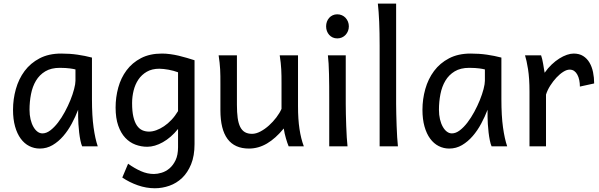

<svg xmlns="http://www.w3.org/2000/svg" viewBox="-20 -801 3277 1051"><path d="M393.1 -420.9Q387.2 -422.4 379.9 -423.8Q372.6 -425.3 362.5 -426.5Q352.5 -427.7 339.1 -428.7Q325.7 -429.7 307.6 -429.7Q259.8 -429.7 227.8 -410.4Q195.8 -391.1 176.8 -359.1Q157.7 -327.1 149.7 -285.6Q141.6 -244.1 141.6 -200.2Q141.6 -171.9 147.2 -148.2Q152.8 -124.5 162.6 -107.2Q172.4 -89.8 185.1 -80.3Q197.8 -70.8 212.4 -70.8Q233.9 -70.8 255.6 -87.4Q277.3 -104 297.4 -130.1Q317.4 -156.2 335 -188.7Q352.5 -221.2 365.5 -253.2Q378.4 -285.2 385.7 -313.5Q393.1 -341.8 393.1 -358.9ZM429.7 0Q424.3 -11.7 420.2 -32.2Q416 -52.7 413.3 -75.9Q410.6 -99.1 409.2 -122.1Q407.7 -145 407.7 -161.1V-200.2Q393.1 -162.1 372.8 -124.3Q352.5 -86.4 326.4 -56.2Q300.3 -25.9 268.1 -6.8Q235.8 12.2 197.8 12.2Q167 12.2 140.1 -1.5Q113.3 -15.1 93.5 -42Q73.7 -68.8 62.5 -108.6Q51.3 -148.4 51.3 -200.2Q51.3 -258.3 66.9 -313.7Q82.5 -369.1 114.7 -412.4Q147 -455.6 196.8 -481.7Q246.6 -507.8 314.9 -507.8Q362.3 -507.8 404.3 -501.7Q446.3 -495.6 483.4 -485.8V-258.8Q483.4 -166.5 492.2 -103.8Q501 -41 515.1 0Z M954.6 -405.3Q942.9 -409.7 929.7 -413.3Q916.5 -417 902.8 -419.4Q889.2 -421.9 876.2 -423.3Q863.3 -424.8 852.1 -424.8Q812 -424.8 783.7 -408.4Q755.4 -392.1 737.5 -365.5Q719.7 -338.9 711.4 -305.2Q703.1 -271.5 703.1 -236.8Q703.1 -191.4 710.2 -161.4Q717.3 -131.3 729.7 -113.5Q742.2 -95.7 759 -88.1Q775.9 -80.6 795.9 -80.6Q814.5 -80.6 835.4 -88.1Q856.4 -95.7 877.7 -109.9Q898.9 -124 918.7 -145Q938.5 -166 954.6 -192.9ZM1044.9 -12.2Q1044.9 52.2 1026.1 98.1Q1007.3 144 976.8 173.1Q946.3 202.1 907.2 215.8Q868.2 229.5 827.6 229.5Q780.8 229.5 734.6 213.4Q688.5 197.3 649.4 170.9L681.2 95.2Q715.8 120.1 751 135.7Q786.1 151.4 822.8 151.4Q841.8 151.4 864.7 144.5Q887.7 137.7 907.7 120.8Q927.7 104 941.2 75.7Q954.6 47.4 954.6 4.9V-95.2Q935.5 -71.3 914.3 -53Q893.1 -34.7 871.3 -22.5Q849.6 -10.3 827.9 -3.9Q806.2 2.4 786.1 2.4Q752.4 2.4 721.2 -9.3Q689.9 -21 665.8 -46.6Q641.6 -72.3 627.2 -113.3Q612.8 -154.3 612.8 -212.4Q612.8 -268.6 627.4 -321.8Q642.1 -375 672.9 -416.3Q703.6 -457.5 751.7 -482.7Q799.8 -507.8 866.7 -507.8Q888.7 -507.8 911.9 -504.6Q935.1 -501.5 958 -496.1Q981 -490.7 1002.9 -484.1Q1024.9 -477.5 1044.9 -471.2Z M1560.1 0Q1556.6 -8.3 1552.7 -19.5Q1548.8 -30.8 1545.2 -43.5Q1541.5 -56.2 1538.3 -70.1Q1535.2 -84 1533.2 -97.7Q1488.8 -43.5 1441.7 -15.6Q1394.5 12.2 1342.8 12.2Q1186.5 12.2 1186.5 -197.8V-341.8Q1186.5 -365.2 1186.3 -384.3Q1186 -403.3 1185.1 -421.1Q1184.1 -439 1182.1 -457.5Q1180.2 -476.1 1176.8 -498H1276.9V-227.1Q1276.9 -185.5 1281 -155.5Q1285.2 -125.5 1294.9 -106.2Q1304.7 -86.9 1320.6 -77.6Q1336.4 -68.4 1359.9 -68.4Q1381.3 -68.4 1405.8 -81.3Q1430.2 -94.2 1452.4 -114.3Q1474.6 -134.3 1492.9 -158.4Q1511.2 -182.6 1521 -205.1V-341.8Q1521 -365.7 1520.8 -385Q1520.5 -404.3 1519.5 -421.9Q1518.6 -439.5 1516.6 -457.5Q1514.6 -475.6 1511.2 -498H1611.3V-219.7Q1611.3 -148.4 1619.4 -95Q1627.4 -41.5 1643.1 0Z M1765.1 -656.7Q1765.1 -670.4 1769.5 -682.4Q1773.9 -694.3 1782 -703.4Q1790 -712.4 1801.3 -717.5Q1812.5 -722.7 1826.2 -722.7Q1839.8 -722.7 1851.6 -717.5Q1863.3 -712.4 1871.6 -703.4Q1879.9 -694.3 1884.8 -682.4Q1889.6 -670.4 1889.6 -656.7Q1889.6 -643.1 1884.8 -631.1Q1879.9 -619.1 1871.6 -610.1Q1863.3 -601.1 1851.6 -595.9Q1839.8 -590.8 1826.2 -590.8Q1812.5 -590.8 1801.3 -595.9Q1790 -601.1 1782 -610.1Q1773.9 -619.1 1769.5 -631.1Q1765.1 -643.1 1765.1 -656.7ZM1872.6 -231.9Q1872.6 -208.5 1873.3 -176.5Q1874 -144.5 1875.2 -111.8Q1876.5 -79.1 1878.2 -49.3Q1879.9 -19.5 1882.3 0H1782.2V-258.8Q1782.2 -294.4 1782 -329.1Q1781.7 -363.8 1781 -394.8Q1780.3 -425.8 1778.8 -452.4Q1777.3 -479 1774.9 -498H1872.6Z M2148.4 -231.9Q2148.4 -208.5 2149.2 -176.8Q2149.9 -145 2151.1 -112.3Q2152.3 -79.6 2154.1 -49.8Q2155.8 -20 2158.2 0H2058.1V-551.8Q2058.1 -623 2055.7 -680.9Q2053.2 -738.8 2048.3 -781.2H2148.4Z M2634.3 -420.9Q2628.4 -422.4 2621.1 -423.8Q2613.8 -425.3 2603.8 -426.5Q2593.8 -427.7 2580.3 -428.7Q2566.9 -429.7 2548.8 -429.7Q2501 -429.7 2469 -410.4Q2437 -391.1 2418 -359.1Q2398.9 -327.1 2390.9 -285.6Q2382.8 -244.1 2382.8 -200.2Q2382.8 -171.9 2388.4 -148.2Q2394 -124.5 2403.8 -107.2Q2413.6 -89.8 2426.3 -80.3Q2439 -70.8 2453.6 -70.8Q2475.1 -70.8 2496.8 -87.4Q2518.6 -104 2538.6 -130.1Q2558.6 -156.2 2576.2 -188.7Q2593.8 -221.2 2606.7 -253.2Q2619.6 -285.2 2627 -313.5Q2634.3 -341.8 2634.3 -358.9ZM2670.9 0Q2665.5 -11.7 2661.4 -32.2Q2657.2 -52.7 2654.5 -75.9Q2651.9 -99.1 2650.4 -122.1Q2648.9 -145 2648.9 -161.1V-200.2Q2634.3 -162.1 2614 -124.3Q2593.8 -86.4 2567.6 -56.2Q2541.5 -25.9 2509.3 -6.8Q2477.1 12.2 2439 12.2Q2408.2 12.2 2381.3 -1.5Q2354.5 -15.1 2334.7 -42Q2314.9 -68.8 2303.7 -108.6Q2292.5 -148.4 2292.5 -200.2Q2292.5 -258.3 2308.1 -313.7Q2323.7 -369.1 2356 -412.4Q2388.2 -455.6 2438 -481.7Q2487.8 -507.8 2556.2 -507.8Q2603.5 -507.8 2645.5 -501.7Q2687.5 -495.6 2724.6 -485.8V-258.8Q2724.6 -166.5 2733.4 -103.8Q2742.2 -41 2756.3 0Z M2878.4 0V-300.3Q2878.4 -372.6 2870.4 -422.6Q2862.3 -472.7 2854 -498H2941.9Q2944.8 -490.2 2947.8 -477.8Q2950.7 -465.3 2953.1 -451.7Q2955.6 -438 2957.5 -424.8L2961.4 -402.8Q2979 -428.2 2999.8 -447.8Q3020.5 -467.3 3041.7 -480.7Q3063 -494.1 3083.3 -501Q3103.5 -507.8 3120.1 -507.8Q3150.9 -507.8 3172.1 -494.4Q3193.4 -481 3206.8 -458.3Q3220.2 -435.5 3226.3 -406Q3232.4 -376.5 3232.4 -344.2L3154.3 -327.1Q3154.3 -345.2 3150.9 -362.1Q3147.5 -378.9 3140.6 -391.8Q3133.8 -404.8 3123.3 -412.4Q3112.8 -419.9 3098.1 -419.9Q3082.5 -419.9 3063.5 -408Q3044.4 -396 3026.1 -376.5Q3007.8 -356.9 2992.2 -332.5Q2976.6 -308.1 2968.8 -283.2V0Z"/></svg>

Font: Andika Eur
Style: Regular
Weight: 400
Designer: Victor Gaultney, Annie Olsen, Julie Remington, Don Collingsworth, Eric Hays, Becca Hirsbrunner
Foundry: SIL International
Version: Version 5.000